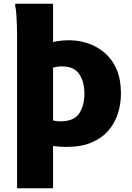

<svg xmlns="http://www.w3.org/2000/svg" viewBox="-20 -780 714 1035"><path d="M338 12Q305 12 275 8Q245 4 240 3H181V-132H261Q267 -130 279 -128Q291 -126 307 -126Q378 -126 406.5 -168Q435 -210 435 -276Q435 -339 407 -380.5Q379 -422 315 -422Q287 -422 263 -414.5Q239 -407 228 -400H182L152 -505Q181 -524 232.5 -543.5Q284 -563 353 -563Q406 -563 455.5 -546Q505 -529 545.5 -494Q586 -459 609 -405Q632 -351 632 -276Q632 -221 616 -169.5Q600 -118 565 -77Q530 -36 474 -12Q418 12 338 12ZM72 235V-595Q72 -615 71 -645Q70 -675 68 -704.5Q66 -734 61 -752L64 -760H266V235Z"/></svg>

Font: Kufam ExtraBold
Style: Regular
Weight: 800
Designer: Wael Morcos, Artur Schmal
Foundry: Original Type
Version: Version 1.300; ttfautohint (v1.8.3)